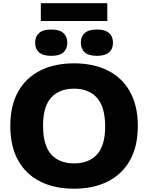

<svg xmlns="http://www.w3.org/2000/svg" viewBox="-20 -1134 898 1164"><path d="M429 10Q311 10 224.2 -33.5Q137.5 -77 90 -161.5Q42.5 -246 42.5 -370Q42.5 -494 90 -578.5Q137.5 -663 224.2 -706.5Q311 -750 429 -750Q547.5 -750 634.2 -706.2Q721 -662.5 768.2 -577.8Q815.5 -493 815.5 -370Q815.5 -247 768 -162.2Q720.5 -77.5 633.8 -33.8Q547 10 429 10ZM429 -143.5Q519 -143.5 568.2 -197.8Q617.5 -252 617.5 -366.5Q617.5 -486.5 567.5 -541.5Q517.5 -596.5 429 -596.5Q341 -596.5 291 -543Q241 -489.5 241 -373.5Q241 -252.5 290.2 -198Q339.5 -143.5 429 -143.5ZM567.5 -795.5Q517.5 -795.5 493.8 -816.5Q470 -837.5 470 -875Q470 -912.5 493.8 -933.8Q517.5 -955 567.5 -955Q617 -955 641 -933.8Q665 -912.5 665 -875Q665 -837.5 641 -816.5Q617 -795.5 567.5 -795.5ZM290.5 -795.5Q241 -795.5 217 -816.5Q193 -837.5 193 -875Q193 -912.5 217 -933.8Q241 -955 290.5 -955Q340.5 -955 364.2 -933.8Q388 -912.5 388 -875Q388 -837.5 364.2 -816.5Q340.5 -795.5 290.5 -795.5ZM227.5 -1006.5V-1114.5H630.5V-1006.5Z"/></svg>

Font: Encode Sans Semi Expanded ExtraBold
Style: Regular
Weight: 800
Width: 6
Designer: Multiple Designers
Foundry: Impallari Type
Version: Version 3.000; ttfautohint (v1.8.3) -l 8 -r 50 -G 200 -x 14 